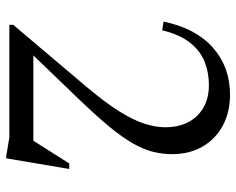

<svg xmlns="http://www.w3.org/2000/svg" viewBox="-89 -636 734 596"><g transform="rotate(90 278.0 -338.0)"><path d="M408.5 -61.5 487.5 -186H504.5L471.5 9.5H463.5L407 0H57V-12L249.5 -239.5Q297.5 -296.5 325 -340.2Q352.5 -384 363.8 -419Q375 -454 375 -484Q375 -546 339.5 -582.8Q304 -619.5 244 -619.5Q205.5 -619.5 171.8 -606.2Q138 -593 112.8 -561.2Q87.5 -529.5 74 -474.5L47 -478.5Q67.5 -578.5 127.8 -631.8Q188 -685 273.5 -685Q328.5 -685 370 -662.5Q411.5 -640 435 -599.8Q458.5 -559.5 458.5 -505Q458.5 -475 451.2 -446Q444 -417 425.5 -384.2Q407 -351.5 373.5 -310.8Q340 -270 288 -216L113.5 -34.5L127.5 -74.5H431.5Z"/></g></svg>

Font: Newsreader 24pt
Style: Regular
Weight: 400
Designer: Hugues Gentile
Foundry: Production Type
Version: Version 1.003